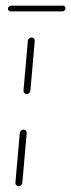

<svg xmlns="http://www.w3.org/2000/svg" viewBox="-20 -649 248 669"><path d="M7.8 -618.5Q7.8 -623 11.1 -626.1Q14.4 -629.3 18.9 -629.3H199.3Q203.3 -629.3 205.7 -626.9Q208.1 -624.4 208.1 -620.4Q208.1 -615.9 205 -612.6Q201.9 -609.3 197.4 -609.3H17Q13 -609.3 10.4 -611.9Q7.8 -614.4 7.8 -618.5ZM44.8 -0.4Q39.6 -0.4 36.5 -3.9Q33.3 -7.4 33.7 -12.2L48.9 -185.2Q49.6 -190.4 53.3 -193.9Q57 -197.4 61.9 -197.4Q67 -197.4 70.2 -193.7Q73.3 -190 73 -185.2L57.8 -12.2Q57 -7 53.3 -3.7Q49.6 -0.4 44.8 -0.4ZM73 -321.5Q68.1 -321.5 64.8 -324.8Q61.5 -328.1 61.9 -333.3L77 -506.7Q77.4 -511.5 81.3 -515Q85.2 -518.5 90 -518.5Q94.8 -518.5 98.1 -515Q101.5 -511.5 101.1 -506.7L85.9 -333.3Q85.6 -328.5 81.9 -325Q78.1 -321.5 73 -321.5Z"/></svg>

Font: 26F Galaxy Sans Thin
Style: Italic
Weight: 100
Italic angle: -4.99998°
Designer: C₂₉H₂₅N₃O₅
Version: Version 1.200